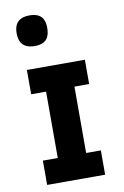

<svg xmlns="http://www.w3.org/2000/svg" viewBox="-91 -873 597 926"><g transform="rotate(-10 207.5 -410.0)"><path d="M275 -119V-444H347V-563H63V-444H136V-119H63V0H347V-119ZM121 -670C181 -670 195 -705 195 -746C195 -785 181 -820 121 -820C61 -820 45 -785 45 -746C45 -705 61 -670 121 -670Z"/></g></svg>

Font: OSH Darker Grotesque Black
Style: Regular
Weight: 900
Designer: Gabriel Lam
Foundry: TypeRant
Version: Version 1.000;Glyphs 3.1.1 (3148)